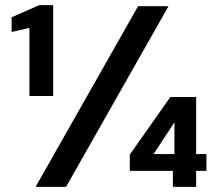

<svg xmlns="http://www.w3.org/2000/svg" viewBox="-20 -724 839 744"><path d="M94 -352V-616L25 -600V-657L132 -704H186V-352ZM118 0 515 -700H633L236 0ZM650 0V-62H483V-125L640 -348H740V-127H780V-62H740V0ZM575 -127H656V-250Z"/></svg>

Font: AWOL-DM SemiBold
Style: Regular
Weight: 600
Designer: Colophon Foundry, Jonny Pinhorn, Mikhail Sharanda
Foundry: Colophon Foundry
Version: Version 1.000;Glyphs 3.2.3 (3260)